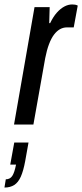

<svg xmlns="http://www.w3.org/2000/svg" viewBox="-61 -559 369 862"><path d="M2 0 94 -527H162L160 -455H164Q178 -484 194 -502Q210 -520 227.5 -529.5Q245 -539 263 -539Q270 -539 276 -538Q282 -537 288 -534L270 -436H239Q223 -436 208.5 -428Q194 -420 181.5 -403.5Q169 -387 159 -360.5Q149 -334 142 -298L89 0ZM-41 283 -35 246Q-16 246 -6 231Q4 216 11 180H-15L3 81H67L52 165Q44 208 32.5 234Q21 260 3 271.5Q-15 283 -41 283Z"/></svg>

Font: Archivo ExtraCondensed Medium
Style: Italic
Weight: 500
Width: 2
Italic angle: -10°
Designer: Hector Gatti
Foundry: Omnibus-Type
Version: Version 2.001